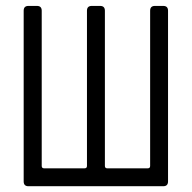

<svg xmlns="http://www.w3.org/2000/svg" viewBox="-20 -645 664 665"><path d="M562 -607.9V-16.6Q562 0 545.4 0H78.6Q62 0 62 -16.6V-607.9Q62 -624.5 78.6 -624.5H107.9Q124.5 -624.5 124.5 -607.9V-70.3Q124.5 -62 132.8 -62H272.9Q281.2 -62 281.2 -70.3V-607.9Q281.2 -624.5 297.9 -624.5H326.7Q343.3 -624.5 343.3 -607.9V-70.3Q343.3 -62 351.6 -62H491.7Q500 -62 500 -70.3V-607.9Q500 -624.5 516.6 -624.5H545.4Q562 -624.5 562 -607.9Z"/></svg>

Font: GOSTRUS
Style: type_B
Weight: 400
Designer: Юрий и Татьяна Кривогуз
Version: Version 02.00